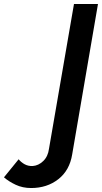

<svg xmlns="http://www.w3.org/2000/svg" viewBox="-206 -720 514 968"><path d="M-112 83 -186 174Q-162 195 -127 211.5Q-92 228 -49 228Q31 228 88 183.5Q145 139 158 58L288 -700H167L41 30Q36 69 12 92Q-12 115 -41 117Q-64 118 -82 108Q-100 98 -112 83Z"/></svg>

Font: Jost* 500 Medium Italic
Style: Italic
Weight: 500
Italic angle: -10°
Version: Version 3.200; ttfautohint (v0.97) -l 8 -r 50 -G 200 -x 14 -